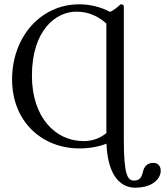

<svg xmlns="http://www.w3.org/2000/svg" viewBox="-20 -678 765 890"><path d="M334 -624C387 -624 433 -605 473 -569V-133V-61C442 -36 408 -24 367 -24C236 -24 128 -135 128 -327C128 -537 238 -624 334 -624ZM473.5 -12C480 147.7 547.1 192 606 192C693 192 725 146 725 114C725 91 712 77 690 77C662 77 648 95 643 117C637 139 632 159 601 159C571 159 554 131 554 -29V-60V-133V-645C554 -655 551 -658 539 -658C528 -648 507 -629 490 -623C447 -646 397 -658 347 -658C168 -658 36 -506 36 -310C36 -113 176 10 348 10C393.7 10 435.9 2.5 473.5 -12Z"/></svg>

Font: Libertinus Serif
Style: Regular
Weight: 400
Designer: Philipp H. Poll
Foundry: Khaled Hosny
Version: Version 6.2